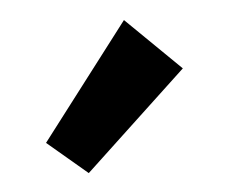

<svg xmlns="http://www.w3.org/2000/svg" viewBox="-32 -840 366 310"><g transform="rotate(-5 151.5 -685.5)"><path d="M36.1 -619.1 178.7 -805.7 266.6 -719.7 100.6 -564.5Z"/></g></svg>

Font: Reddit Sans Chocolate ExtraBold
Style: Regular
Weight: 800
Designer: Stephen Hutchings
Foundry: Reddit
Version: Version 1.011